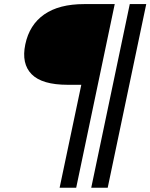

<svg xmlns="http://www.w3.org/2000/svg" viewBox="-20 -723 731 934"><path d="M270 190.4 375.5 -310.5H309.6Q184.6 -310.5 134 -361.8Q83.5 -413.1 103 -506.8Q123 -602.5 195.1 -652.8Q267.1 -703.1 390.1 -703.1H538.1L350.6 190.4ZM423.8 190.4 611.3 -703.1H691.4L503.9 190.4Z"/></svg>

Font: Schibsted Grotesk
Style: Italic
Weight: 400
Italic angle: -12°
Designer: Bakken & Baeck AS, Henrik Kongsvoll
Foundry: Schibsted ASA
Version: Version 1.100; ttfautohint (v1.8.4.7-5d5b);gftools[0.9.25]